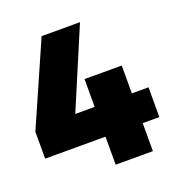

<svg xmlns="http://www.w3.org/2000/svg" viewBox="-133 -811 871 921"><g transform="rotate(-20 302.5 -350.5)"><path d="M577 -295V-143H492V0H302V-143H-6V-280L179 -701H375L203 -295H302V-437H492V-295Z"/></g></svg>

Font: Gontserrat ExtraBold
Style: Regular
Weight: 800
Designer: Julieta Ulanovsky
Foundry: Julieta Ulanovsky
Version: Version 6.001